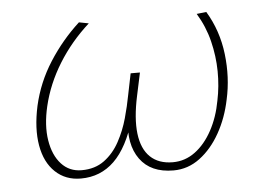

<svg xmlns="http://www.w3.org/2000/svg" viewBox="-39 -460 710 514"><g transform="rotate(-5 316.5 -203.5)"><path d="M159 5Q118 5 90.5 -21Q63 -47 55 -93Q47 -139 60 -199Q74 -261 108.5 -315Q143 -369 190 -412L216 -407Q167 -363 133.5 -309Q100 -255 86 -196Q74 -145 80.5 -104.5Q87 -64 108.5 -40.5Q130 -17 163 -17Q199 -17 224 -35.5Q249 -54 265 -83.5Q281 -113 290 -145.5Q299 -178 304 -205L316 -264H341L328 -203Q315 -143 320 -101.5Q325 -60 347.5 -38.5Q370 -17 408 -17Q441 -17 468 -37Q495 -57 514 -92Q533 -127 541 -171Q549 -209 548.5 -249.5Q548 -290 538 -330.5Q528 -371 506 -407L532 -410Q564 -357 571.5 -293.5Q579 -230 566 -172Q556 -123 533.5 -83Q511 -43 479 -19Q447 5 408 5Q347 5 318 -35Q289 -75 298 -143L308 -142Q286 -67 249 -31Q212 5 159 5Z"/></g></svg>

Font: Ysabeau Infant Thin
Style: Italic
Weight: 250
Italic angle: -12°
Designer: Christian Thalmann (Catharsis Fonts)
Version: Version 2.001;gftools[0.9.30]; featfreeze: ss01,ss02,lnum